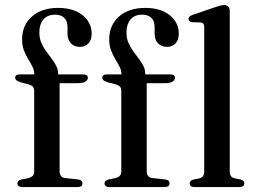

<svg xmlns="http://www.w3.org/2000/svg" viewBox="-20 -758 1040 778"><path d="M221.5 -64Q221.5 -52 227 -45Q232.5 -38 244 -36.5L295.5 -31Q305 -30 309.5 -25.8Q314 -21.5 314 -15Q314 0 294 0H69.5Q61 0 55.8 -4Q50.5 -8 50.5 -14.5Q50.5 -21 54.8 -25Q59 -29 68 -31L94.5 -36Q106.5 -39.5 112.5 -45.8Q118.5 -52 118.5 -63V-390.5Q118.5 -400 113.8 -406Q109 -412 97 -416L65 -424Q51 -428.5 46.2 -433Q41.5 -437.5 41.5 -443Q41.5 -449.5 46 -453Q50.5 -456.5 60 -456.5H140.5L119 -440.5V-456.5Q119 -473 111.5 -487.8Q104 -502.5 94.2 -518.5Q84.5 -534.5 77 -553.8Q69.5 -573 69.5 -598.5Q69.5 -655.5 109 -690.8Q148.5 -726 216 -726Q259.5 -726 289.8 -711.8Q320 -697.5 335.8 -674Q351.5 -650.5 351.5 -622.5Q351.5 -596 338.2 -582Q325 -568 303.5 -568Q281 -568 267.2 -582.5Q253.5 -597 253.5 -622V-648Q253.5 -672.5 240.5 -685.5Q227.5 -698.5 203 -698.5Q172.5 -698.5 156 -679.2Q139.5 -660 139.5 -625.5Q139.5 -603.5 147.2 -585.2Q155 -567 166.2 -551.2Q177.5 -535.5 188.8 -521Q200 -506.5 207.8 -491.2Q215.5 -476 215.5 -459V-439.5L202.5 -456.5H317Q326 -456.5 331 -453.2Q336 -450 336 -443Q336 -433.5 326.2 -427.2Q316.5 -421 296 -421H221.5ZM574.5 -64Q574.5 -52 580 -45Q585.5 -38 597 -36.5L648.5 -31Q658 -30 662.5 -25.8Q667 -21.5 667 -15Q667 0 647 0H422.5Q414 0 408.8 -4Q403.5 -8 403.5 -14.5Q403.5 -21 407.8 -25Q412 -29 421 -31L447.5 -36Q459.5 -39.5 465.5 -45.8Q471.5 -52 471.5 -63V-390.5Q471.5 -400 466.8 -406Q462 -412 450 -416L418 -424Q404 -428.5 399.2 -433Q394.5 -437.5 394.5 -443Q394.5 -449.5 399 -453Q403.5 -456.5 413 -456.5H493.5L472 -440.5V-456.5Q472 -473 464.5 -487.8Q457 -502.5 447.2 -518.5Q437.5 -534.5 430 -553.8Q422.5 -573 422.5 -598.5Q422.5 -655.5 462 -690.8Q501.5 -726 569 -726Q612.5 -726 642.8 -711.8Q673 -697.5 688.8 -674Q704.5 -650.5 704.5 -622.5Q704.5 -596 691.2 -582Q678 -568 656.5 -568Q634 -568 620.2 -582.5Q606.5 -597 606.5 -622V-648Q606.5 -672.5 593.5 -685.5Q580.5 -698.5 556 -698.5Q525.5 -698.5 509 -679.2Q492.5 -660 492.5 -625.5Q492.5 -603.5 500.2 -585.2Q508 -567 519.2 -551.2Q530.5 -535.5 541.8 -521Q553 -506.5 560.8 -491.2Q568.5 -476 568.5 -459V-439.5L555.5 -456.5H670Q679 -456.5 684 -453.2Q689 -450 689 -443Q689 -433.5 679.2 -427.2Q669.5 -421 649 -421H574.5ZM911 -714V-63.5Q911 -51 915.8 -44.5Q920.5 -38 930 -35.5L954 -31Q962 -28.5 966 -24.8Q970 -21 970 -15Q970 -8 964.8 -4Q959.5 0 949.5 0H768.5Q758 0 753.2 -4Q748.5 -8 748.5 -15Q748.5 -20.5 752.2 -24.5Q756 -28.5 764 -30.5L789 -35.5Q798 -38.5 802.8 -44.5Q807.5 -50.5 807.5 -63V-646.5Q807.5 -657 804.2 -661.5Q801 -666 793 -667L758.5 -668Q750.5 -669.5 747.2 -672.8Q744 -676 744 -681Q744 -687 747.8 -690.8Q751.5 -694.5 761.5 -698L849 -728Q864 -733 872.8 -735.2Q881.5 -737.5 887.5 -737.5Q899.5 -737.5 905.2 -731.2Q911 -725 911 -714Z"/></svg>

Font: Fraunces 36pt
Style: Regular
Weight: 400
Version: Version 1.000;[b76b70a41]